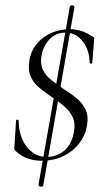

<svg xmlns="http://www.w3.org/2000/svg" viewBox="-20 -589 407 718"><path d="M124 101 241 -563Q243 -570 251.5 -569Q260 -568 258 -560L142 103Q141 110 132 109Q123 108 124 101ZM135 -380Q130 -349 141 -327Q152 -305 173.5 -288.5Q195 -272 218 -256Q243 -241 265 -223Q287 -205 299.5 -180Q312 -155 305 -117Q299 -82 276 -52.5Q253 -23 217.5 -5.5Q182 12 135 12Q108 12 84.5 4Q61 -4 40 -23Q35 -26 34 -30.5Q33 -35 34 -42L40 -137Q40 -142 45 -141.5Q50 -141 50 -136Q50 -98 63.5 -67.5Q77 -37 101 -19.5Q125 -2 156 -2Q175 -2 196 -10.5Q217 -19 233.5 -39.5Q250 -60 256 -94Q263 -128 251.5 -151.5Q240 -175 219 -192.5Q198 -210 174 -226Q150 -242 128 -260Q106 -278 95 -302.5Q84 -327 90 -364Q97 -402 120 -428Q143 -454 175 -467Q207 -480 241 -480Q258 -480 278 -475Q298 -470 320 -456Q328 -452 330.5 -449.5Q333 -447 332 -440L325 -354Q324 -350 319.5 -351Q315 -352 315 -357Q315 -377 309 -396Q303 -415 291.5 -431.5Q280 -448 263 -457.5Q246 -467 225 -467Q189 -467 165.5 -442.5Q142 -418 135 -380Z"/></svg>

Font: Cormorant Garamond Light
Style: Italic
Weight: 300
Italic angle: -10°
Designer: Christian Thalmann (Catharsis Fonts)
Foundry: Catharsis Fonts
Version: Version 4.001